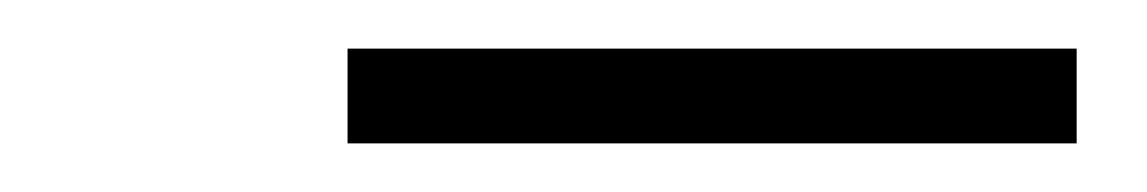

<svg xmlns="http://www.w3.org/2000/svg" viewBox="-20 -725 472 79"><path d="M423 -666V-705H123V-666Z"/></svg>

Font: Iosevka Sparkle Extralight
Style: Italic
Weight: 200
Italic angle: -9°
Designer: Belleve Invis
Foundry: Belleve Invis
Version: Version 4.5.0; ttfautohint (v1.8.3)